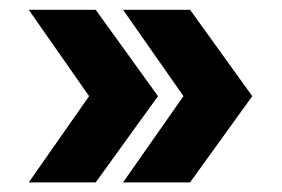

<svg xmlns="http://www.w3.org/2000/svg" viewBox="-20 -459 578 394"><path d="M176.4 -438.9H39L162.8 -261.7L39 -84.7H176.4L304.2 -261.7ZM370 -438.9H232.5L356.5 -261.7L232.5 -84.7H370L497.7 -261.7Z"/></svg>

Font: Diatome
Style: Bold
Weight: 700
Designer: 15.100.17
Foundry: 15.100.17
Version: Version 1.004;Fontself Maker 3.5.8